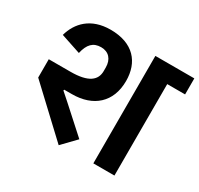

<svg xmlns="http://www.w3.org/2000/svg" viewBox="-149 -886 1122 1080"><g transform="rotate(30 411.5 -345.5)"><path d="M350 9 434 -78 270 -226 219 -271 221 -277H271C409 -277 498 -355 498 -493C498 -615 427 -700 279 -700C151 -700 84 -627 60 -540L189 -497C203 -559 231 -588 282 -588C332 -588 361 -554 361 -502V-479C361 -420 318 -382 201 -382H60V-263ZM570 0H707V-594H823V-698H570Z"/></g></svg>

Font: IBM Plex Devanagari
Style: Bold
Weight: 700
Designer: Mike Abbink, Paul van der Laan, Pieter van Rosmalen, Erin McLaughlin
Foundry: Bold Monday
Version: Version 1.0